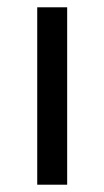

<svg xmlns="http://www.w3.org/2000/svg" viewBox="-20 -506 286 526"><path d="M82 0V-486H164V0Z"/></svg>

Font: RibengUni
Style: Regular
Weight: 400
Designer: (1) Dr. Andrew Glass (Senior Program Manager at Microsoft Corporation)
(2) Bivuti Chakma (Chakma Font Designer & Keyboar
Foundry: Bivuti Chakma
Version: Version 2.2022; Updated on: 03 June 2022; Friday